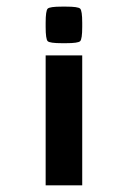

<svg xmlns="http://www.w3.org/2000/svg" viewBox="-20 -557 384 577"><path d="M166 -427.2Q129.4 -427.2 123.3 -433.3Q117.2 -439.5 117.2 -476.1V-488.3Q117.2 -524.9 123.3 -531Q129.4 -537.1 166 -537.1H178.2Q214.8 -537.1 220.9 -531Q227.1 -524.9 227.1 -488.3V-476.1Q227.1 -439.5 220.9 -433.3Q214.8 -427.2 178.2 -427.2ZM117.2 0V-390.6H227.1V0Z"/></svg>

Font: Squarish Sans CT
Style: Regular
Weight: 400
Version: Version 0.9